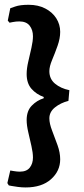

<svg xmlns="http://www.w3.org/2000/svg" viewBox="-20 -674 361 822"><path d="M89.6 128.5Q73.4 128.5 56.8 126.3Q40.2 124.1 28.9 122Q17.7 119.8 17.7 119.8L11.5 109.8L24 55.9Q24 55.9 38.5 58.4Q53 60.9 65.1 60.9Q94 60.9 107.6 43.5Q121.1 26.1 121.1 0.5Q121.1 -19.8 114.6 -48.6Q108.1 -77.5 101.1 -107.6Q94.1 -137.7 94.1 -160Q94.1 -199.3 116.1 -221.8Q138.1 -244.4 167.1 -253.3V-258.8Q135.5 -270.3 114.8 -293.8Q94.1 -317.4 94.1 -357Q94.1 -380.9 101.1 -410.5Q108.1 -440.2 114.6 -469.4Q121.1 -498.5 121.1 -518.8Q121.1 -545.8 106.9 -564.1Q92.7 -582.3 62.3 -582.3Q48.6 -582.3 34.7 -579.6Q20.8 -576.8 20.8 -576.8L13.3 -585.9L24 -638.7Q24 -638.7 45.2 -646.1Q66.4 -653.5 102.4 -653.5Q143.3 -653.5 173.7 -637.7Q204.2 -622 220.9 -595.7Q237.7 -569.4 237.7 -537.5Q237.7 -509.4 226.3 -477.5Q215 -445.6 203.1 -417.4Q191.3 -389.3 191.3 -369.2Q191.3 -336.2 215.5 -315.9Q239.7 -295.6 277 -287.9L273 -242.1Q239.2 -233.5 215.2 -214.1Q191.3 -194.7 191.3 -167.3Q191.3 -145.2 203.1 -114.8Q215 -84.4 226.3 -52.5Q237.7 -20.7 237.7 8Q237.7 58.5 198.2 93.5Q158.8 128.5 89.6 128.5Z"/></svg>

Font: Alegreya
Style: Regular
Weight: 400
Designer: Juan Pablo del Peral
Foundry: Huerta Tipografica
Version: Version 2.009